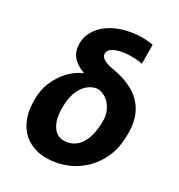

<svg xmlns="http://www.w3.org/2000/svg" viewBox="-138 -874 929 999"><g transform="rotate(20 327.0 -375.0)"><path d="M63.6 -247.5 65.3 -258.5Q69.6 -285.2 78.5 -309.7Q87.4 -334.2 101.6 -356.9Q115.8 -379.6 133.3 -399Q150.9 -418.3 170.8 -433.6Q190.7 -448.9 212.7 -459.7Q234.7 -470.5 257.5 -475.9V-478.7Q170.8 -528.1 184.7 -610.8Q196 -678.3 258.9 -719.5Q321 -760.3 418 -760.3Q435 -760.3 451 -758.9Q467 -757.5 482.4 -754.8Q497.9 -752.1 513.5 -747.9Q529.1 -743.6 545.5 -737.9L526.6 -625.4Q517 -629.6 503.9 -633.7Q490.8 -637.8 475.9 -640.8Q460.9 -643.8 444.4 -645.8Q427.9 -647.7 411.2 -647.7Q332.7 -647.7 326.7 -608.7Q323.9 -594.8 337.7 -579.5Q350.9 -564.6 392.8 -549Q507.8 -508.2 554.7 -438Q601.6 -367.9 584.9 -267L583.1 -256.4Q576.3 -216.6 563.4 -182.4Q550.4 -148.1 529.1 -117.9Q508.2 -88.1 481.4 -64.5Q454.5 -40.8 423.1 -24.3Q391.7 -7.8 355.8 1.1Q320 9.9 280.9 9.9Q221.2 9.9 176.3 -8.9Q131.4 -27.7 103.3 -61.8Q75.3 -95.9 64.8 -143.3Q54.3 -190.7 63.6 -247.5ZM224.4 -153.4Q245.7 -109 300.4 -109Q321.7 -109 339 -115.6Q356.2 -122.2 370 -133.5Q383.9 -144.9 394.7 -160.2Q405.5 -175.4 413.5 -192.8Q421.5 -210.2 427 -228.7Q432.5 -247.2 436.1 -264.9L437.9 -273.8Q443.2 -299.7 439.3 -324.8Q435.4 -349.8 424 -370.6Q412.6 -391.3 394.5 -405.7Q376.4 -420.1 353 -424.7Q321.7 -424.7 298.3 -411.2Q274.9 -397.7 258.2 -376.2Q241.5 -354.8 231.2 -327.8Q220.9 -300.8 216.3 -273.8L214.8 -265.6Q208.8 -231.2 211.1 -203.5Q213.4 -175.8 224.4 -153.4Z"/></g></svg>

Font: Inter P
Style: Bold Italic
Weight: 700
Italic angle: 9.39999°
Designer: Rasmus Andersson
Foundry: rsms
Version: Version 3.018;git-588b23468